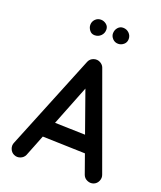

<svg xmlns="http://www.w3.org/2000/svg" viewBox="-178 -1058 1027 1227"><g transform="rotate(20 336.0 -444.5)"><path d="M67.4 54.7Q46.9 45.4 38.6 23.4Q30.3 1.5 39.6 -19L302.2 -665.5Q312 -687.5 335.4 -695.1Q358.9 -702.6 379.9 -690.9Q398.4 -680.2 404.8 -663.1L638.2 -20.5Q646.5 0.5 637.2 22Q627.9 43.5 606.9 51.8Q585.9 59.6 564.5 50.5Q543 41.5 534.7 20.5L488.3 -109.9L198.7 -118.7L141.1 26.9Q131.8 47.4 110.1 55.7Q88.4 64 67.4 54.7ZM349.6 -500 242.2 -228 448.2 -222.2ZM501.5 -892.1Q501.5 -868.7 484.9 -854.5Q468.3 -840.3 447.8 -840.3Q424.8 -840.3 409.7 -856.4Q394.5 -872.6 394.5 -891.6Q394.5 -915 408.7 -931.4Q422.9 -947.8 443.8 -947.8Q468.3 -947.8 484.9 -931.4Q501.5 -915 501.5 -892.1ZM346.7 -899.4Q346.7 -874 329.6 -857.2Q312.5 -840.3 287.6 -840.3Q265.6 -840.3 252.7 -857.7Q239.7 -875 239.7 -894Q239.7 -916 255.1 -931.9Q270.5 -947.8 293 -947.8Q313 -947.8 329.8 -934.6Q346.7 -921.4 346.7 -899.4Z"/></g></svg>

Font: Mikhak-FD SemiBold
Style: Regular
Weight: 600
Designer: Amin Abedi
Version: Version 3.2